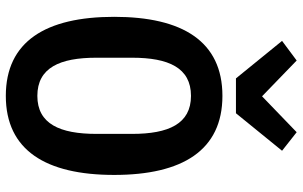

<svg xmlns="http://www.w3.org/2000/svg" viewBox="-204 -792 1009 640"><g transform="rotate(90 300.0 -472.5)"><path d="M300.1 12.1C481.2 12.1 563.6 -121.1 563.6 -349.1C563.6 -577.1 481.2 -709.9 300.1 -709.9C118.6 -709.9 36.6 -577.1 36.6 -349.1C36.6 -121.1 118.6 12.1 300.1 12.1ZM116.8 -908.7 241.8 -755H358L483 -908.7L421.2 -957.4L301.5 -842L182.2 -957.4ZM172.9 -289.4V-408.7C172.9 -530.2 206.3 -605.1 300.1 -605.1C393.5 -605.1 426.8 -530.2 426.8 -408.7V-290.1C426.8 -168 393.5 -93 300.1 -93C206.3 -93 172.9 -168 172.9 -289.4Z"/></g></svg>

Font: Margiela Mono SemiBold
Style: Regular
Weight: 600
Designer: Mike Abbink, Paul van der Laan, Pieter van Rosmalen
Foundry: Bold Monday
Version: Version 2.003 2021